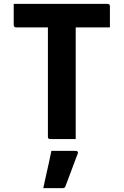

<svg xmlns="http://www.w3.org/2000/svg" viewBox="-20 -720 640 994"><path d="M51 -700H537Q542 -700 545.5 -697Q549 -694 549 -689Q549 -658 549 -633.5Q549 -609 549 -578H63Q60 -578 57.5 -579.5Q55 -581 53 -583.5Q51 -586 51 -589Q51 -620 51 -645Q51 -670 51 -700ZM372 0Q339 0 306 0Q273 0 239 0Q234 0 231 -3Q228 -6 228 -11Q228 -92 228 -168Q228 -244 228 -320.5Q228 -397 228 -474.5Q228 -552 228 -631H383L372 -604Q372 -584 372 -561.5Q372 -539 372 -518Q372 -497 372 -478Q372 -414 372 -353.5Q372 -293 372 -230.5Q372 -168 372 -99Q372 -71 372 -46Q372 -21 372 0ZM246 61Q280 61 309 61Q338 61 372 61Q378 61 381.5 64.5Q385 68 383 74Q372 103 361.5 130.5Q351 158 341 185.5Q331 213 319 244Q318 248 314.5 251Q311 254 304 254Q284 254 260 254Q236 254 204 254Q211 221 218.5 188Q226 155 233 123Q240 91 246 61Z"/></svg>

Font: Recursive Monospace
Style: Bold
Weight: 700
Version: Version 1.047